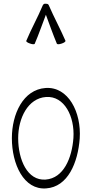

<svg xmlns="http://www.w3.org/2000/svg" viewBox="-20 -1035 496 1067"><path d="M173 -792C196 -845 214 -899 235 -953C255 -899 274 -845 296 -792C298 -788 309 -788 323 -793C336 -797 345 -804 344 -808C315 -875 280 -939 251 -1006C249 -1012 242 -1015 234 -1014C230 -1016 221 -1013 218 -1006C190 -939 154 -875 126 -808C124 -804 134 -797 147 -793C160 -788 172 -788 173 -792ZM236 12C358 4 413 -132 423 -265C433 -412 359 -555 233 -546C109 -537 46 -402 46 -267C46 -122 112 21 236 12ZM81 -267C81 -378 135 -489 236 -496C338 -503 396 -387 388 -268C380 -158 334 -44 233 -37C132 -30 81 -148 81 -267Z"/></svg>

Font: Nupuram Condensed Thin
Style: Regular
Weight: 100
Width: 3
Designer: Santhosh Thottingal (santhosh.thottingal@gmail.com)
Foundry: SMC
Version: Version 1.000